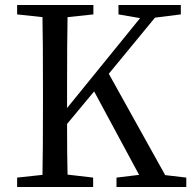

<svg xmlns="http://www.w3.org/2000/svg" viewBox="-20 -753 771 773"><path d="M49 0V-38L151 -49Q153 -145 153 -339V-393Q153 -588 151 -684L49 -695V-733H356V-695L252 -684Q250 -589 250 -393V-318L544 -680L457 -695V-733H708V-695L604 -682L418 -456L645 -48L730 -38V0H449V-38L540 -49L359 -385L250 -254Q250 -123 252 -50L355 -38V0Z"/></svg>

Font: GenRyuMin TW M
Style: Regular
Weight: 500
Version: Version 1.501;PS 1;hotconv 16.6.51;makeotf.lib2.5.65220